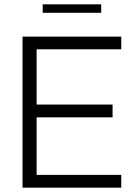

<svg xmlns="http://www.w3.org/2000/svg" viewBox="-20 -866 622 886"><path d="M539.5 0H84V-697H539.5V-638.5H149V-383.5H499.5V-324.5H149V-59H539.5ZM447 -807H177V-846H447Z"/></svg>

Font: Acari Sans Neue
Style: Regular
Weight: 400
Designer: Alfredo Marco Pradil (font), Cristiano Sobral (main changes)
Foundry: Hanken Design Co. (font), Cristiano Sobral (main changes)
Version: Version 2.459;March 19, 2022;FontCreator 14.0.0.2808 64-bit;